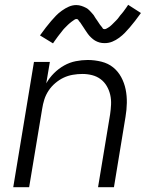

<svg xmlns="http://www.w3.org/2000/svg" viewBox="-20 -777 640 797"><path d="M35 0 121 -520H187L172 -431Q185 -454 204 -473Q223 -492 246 -505Q269 -518 294.5 -523Q320 -528 344 -528Q373 -528 401 -521Q429 -514 449.5 -497.5Q470 -481 483 -457Q496 -433 501.5 -406Q507 -379 506.5 -350Q506 -321 501 -292L453 0H387L437 -302Q440 -322 441 -343Q442 -364 437.5 -383.5Q433 -403 423 -420Q413 -437 397.5 -448.5Q382 -460 362.5 -465Q343 -470 322 -470Q302 -470 282 -466.5Q262 -463 244 -454.5Q226 -446 209.5 -432Q193 -418 181.5 -400.5Q170 -383 164 -364Q158 -345 155 -325L101 0ZM200 -597 146 -630Q159 -648 170.5 -663Q182 -678 192.5 -690Q203 -702 212.5 -712Q222 -722 236.5 -732.5Q251 -743 266 -749.5Q281 -756 297 -756Q303 -756 308 -755Q313 -754 318 -752.5Q323 -751 327.5 -749Q332 -747 337 -744.5Q342 -742 345.5 -739Q349 -736 352.5 -732.5Q356 -729 359.5 -725Q363 -721 366.5 -717Q370 -713 372 -709Q374 -705 377 -701Q380 -697 383 -692.5Q386 -688 389 -683.5Q392 -679 395 -674.5Q398 -670 401 -667Q404 -664 406 -660Q408 -656 414 -656Q418 -656 421.5 -658Q425 -660 428.5 -662Q432 -664 436 -667Q440 -670 444 -674Q448 -678 449 -679Q450 -680 452.5 -682.5Q455 -685 457.5 -687.5Q460 -690 463 -693Q466 -696 468.5 -699Q471 -702 473.5 -705.5Q476 -709 479 -713Q482 -717 485.5 -720.5Q489 -724 492 -728.5Q495 -733 498.5 -737.5Q502 -742 505 -746.5Q508 -751 512 -757L565 -723Q552 -705 540.5 -690Q529 -675 518.5 -663Q508 -651 498.5 -641Q489 -631 475 -620.5Q461 -610 446 -604Q431 -598 415 -598Q409 -598 404 -598.5Q399 -599 393.5 -600.5Q388 -602 383.5 -604Q379 -606 374.5 -608.5Q370 -611 366.5 -614Q363 -617 359 -620.5Q355 -624 351.5 -628Q348 -632 345 -636Q342 -640 339.5 -644Q337 -648 334 -652Q331 -656 328.5 -660.5Q326 -665 322.5 -669.5Q319 -674 316.5 -678.5Q314 -683 311 -686Q308 -689 305.5 -693.5Q303 -698 297 -698Q293 -698 289.5 -695.5Q286 -693 283 -691Q280 -689 276 -686Q272 -683 267.5 -679Q263 -675 262 -674Q261 -673 258.5 -670.5Q256 -668 253.5 -665.5Q251 -663 248 -660Q245 -657 242.5 -654Q240 -651 237.5 -647.5Q235 -644 232 -640.5Q229 -637 226 -633Q223 -629 219.5 -624.5Q216 -620 213 -615.5Q210 -611 206.5 -606.5Q203 -602 200 -597Z"/></svg>

Font: Iosevka Aile Light Oblique
Style: Regular
Weight: 300
Italic angle: -9°
Designer: Belleve Invis
Foundry: Belleve Invis
Version: Version 31.1.0; ttfautohint (v1.8.4)